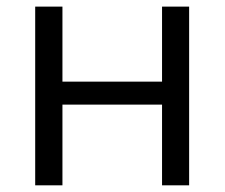

<svg xmlns="http://www.w3.org/2000/svg" viewBox="-20 -555 673 575"><path d="M167 -535.2V-310.5H465.3V-535.2H546.4V0H465.3V-241.7H167V0H85.4V-535.2Z"/></svg>

Font: Open Sans
Style: Regular
Weight: 400
Designer: Monotype Design Team
Foundry: Monotype Imaging Inc.
Version: Version 3.000; ttfautohint (v1.8.4)